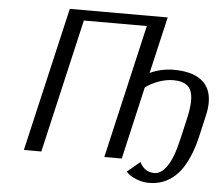

<svg xmlns="http://www.w3.org/2000/svg" viewBox="-55 -762 1071 930"><g transform="rotate(5 480.5 -297.0)"><path d="M85 0 247.1 -700.2H723.1L659.2 -424.8Q714.4 -450.2 774.9 -450.2Q863.3 -450.2 910.2 -414.1Q957 -377.9 957 -306.2Q957 -275.9 948.2 -240.2L925.8 -142.1Q912.6 -84 893.1 -39.6Q873.5 4.9 852.1 32Q830.6 59.1 804.4 76.2Q778.3 93.3 753.2 99.6Q728 106 699.2 106Q670.9 106 639.4 93.5Q607.9 81.1 590.8 61L652.8 8.8Q675.3 56.2 725.1 56.2Q757.3 56.2 786.1 14.4Q814.9 -27.3 835.9 -120.1L860.8 -228Q871.1 -276.4 871.1 -308.1Q871.1 -359.4 846.9 -379.6Q822.8 -399.9 777.8 -399.9Q744.6 -399.9 708.5 -387.5Q672.4 -375 642.1 -353L561 0H476.1L626 -649.9H319.8L169.9 0Z"/></g></svg>

Font: Pfennig
Style: Italic
Weight: 500
Italic angle: -13°
Version: Version 20120410 ; ttfautohint (v0.8)